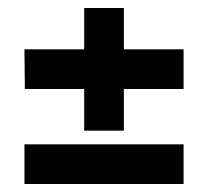

<svg xmlns="http://www.w3.org/2000/svg" viewBox="-20 -600 519 479"><path d="M41 -141V-240H438V-141ZM42 -378 41 -477H190V-378ZM190 -274V-378H289V-274ZM190 -378V-580H289V-477L191 -378ZM191 -378 289 -477H438V-378Z"/></svg>

Font: Foldit Medium
Style: Regular
Weight: 500
Version: Version 1.003